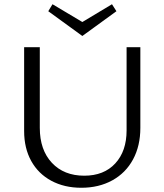

<svg xmlns="http://www.w3.org/2000/svg" viewBox="-20 -881 775 907"><path d="M369 -711 208 -828 228 -861 369 -777 509 -861 530 -828ZM643 -658V-277Q643 -192 608.5 -128Q574 -64 510.5 -29Q447 6 364 6Q284 6 222.5 -27Q161 -60 127.5 -120.5Q94 -181 94 -262V-658H168V-277Q168 -173 225 -112Q282 -51 378 -51Q471 -51 524.5 -109Q578 -167 578 -265V-658Z"/></svg>

Font: Ysabeau Infant
Style: Regular
Weight: 400
Designer: Christian Thalmann (Catharsis Fonts)
Version: Version 0.003